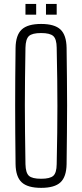

<svg xmlns="http://www.w3.org/2000/svg" viewBox="-20 -924 407 950"><path d="M183.5 5.5Q117 5.5 87.5 -21.8Q58 -49 57 -112Q56 -196 55.5 -266.5Q55 -337 55 -403Q55 -469 55.5 -538Q56 -607 57 -687Q58 -750.5 87.5 -778Q117 -805.5 183.5 -805.5Q250 -805.5 279.2 -778Q308.5 -750.5 309.5 -687Q310.5 -607 311.2 -538Q312 -469 312 -403Q312 -337 311.2 -266.5Q310.5 -196 309.5 -112Q308.5 -49 279.2 -21.8Q250 5.5 183.5 5.5ZM183.5 -39.5Q227.5 -39.5 243.8 -54.2Q260 -69 260.5 -111.5Q262.5 -198 263.2 -267Q264 -336 264 -399.2Q264 -462.5 263.2 -531.8Q262.5 -601 260.5 -688Q260 -730.5 243.8 -745.5Q227.5 -760.5 183.5 -760.5Q139 -760.5 123 -745.5Q107 -730.5 106 -688Q104.5 -603 103.8 -535.2Q103 -467.5 103 -404Q103 -340.5 103.8 -270.5Q104.5 -200.5 106 -111.5Q107 -69 123 -54.2Q139 -39.5 183.5 -39.5ZM207.5 -851.5V-904.5H260.5V-851.5ZM106 -851.5V-904.5H159V-851.5Z"/></svg>

Font: Big Shoulders Text Thin ExtraLight
Style: Regular
Weight: 250
Version: Version 2.002